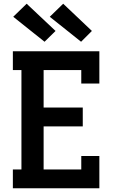

<svg xmlns="http://www.w3.org/2000/svg" viewBox="-20 -1010 640 1030"><path d="M49 0V-101H95V-634H49V-735H513V-562H416V-634H214V-433H424V-332H214V-101H416V-173H513V0ZM415 -786 247 -920 319 -990 473 -844ZM219 -786 51 -920 123 -990 278 -844Z"/></svg>

Font: Iosevka HT Extended
Style: Bold
Weight: 700
Width: 7
Monospace: yes
Designer: Belleve Invis
Foundry: Belleve Invis
Version: Version 32.3.0; ttfautohint (v1.8.4)